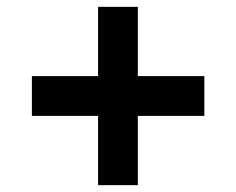

<svg xmlns="http://www.w3.org/2000/svg" viewBox="-20 -540 689 560"><path d="M266 0H382V-202H576V-318H382V-520H266V-318H73V-202H266Z"/></svg>

Font: Archivo ExtraBold
Style: Regular
Weight: 800
Designer: Hector Gatti
Foundry: Omnibus-Type
Version: Version 2.001